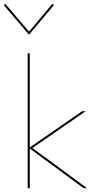

<svg xmlns="http://www.w3.org/2000/svg" viewBox="-51 -992 493 1012"><path d="M390 0 106 -209V0H95V-711H106V-215L382 -406H401L120 -212L408 0ZM-31 -965 -23 -972 102 -825 225 -972 233 -965 102 -809Z"/></svg>

Font: Ysabeau Hairline
Style: Regular
Weight: 100
Designer: Christian Thalmann (Catharsis Fonts)
Version: Version 0.003